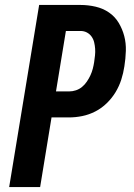

<svg xmlns="http://www.w3.org/2000/svg" viewBox="-20 -755 540 775"><path d="M17 0 138 -735H305Q336 -735 366 -728Q396 -721 420 -704.5Q444 -688 459 -663Q474 -638 481.5 -609.5Q489 -581 488 -549.5Q487 -518 482 -487Q478 -460 469.5 -433.5Q461 -407 446.5 -383Q432 -359 411 -338.5Q390 -318 364.5 -305Q339 -292 312 -286.5Q285 -281 258 -281H188L142 0ZM259 -386Q273 -386 286.5 -390.5Q300 -395 311 -404Q322 -413 330.5 -425.5Q339 -438 345 -451Q351 -464 354.5 -477.5Q358 -491 360 -504Q362 -518 363.5 -531.5Q365 -545 364 -558.5Q363 -572 360 -584.5Q357 -597 349.5 -607.5Q342 -618 330.5 -624Q319 -630 305 -630H246L206 -386Z"/></svg>

Font: Iosevka Term Curly Extrabold
Style: Italic
Weight: 800
Italic angle: -9°
Designer: Belleve Invis
Foundry: Belleve Invis
Version: Version 32.3.0